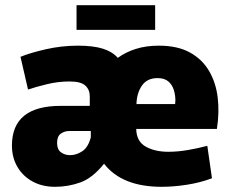

<svg xmlns="http://www.w3.org/2000/svg" viewBox="-20 -708 889 740"><path d="M192 12Q143 12 105.5 -8.5Q68 -29 47 -65Q26 -101 26 -147Q26 -300 214 -300H326V-337Q326 -362 309 -378Q292 -394 248 -394Q204 -394 161 -383.5Q118 -373 88 -363L59 -489Q95 -504 156 -518Q217 -532 281 -532Q339 -532 376 -520.5Q413 -509 434 -485Q464 -507 503.5 -519.5Q543 -532 592 -532Q664 -532 711.5 -506Q759 -480 785.5 -435Q812 -390 819 -332.5Q826 -275 816 -211H505Q506 -163 541.5 -143Q577 -123 629 -123Q665 -123 705.5 -130Q746 -137 779 -146L797 -21Q752 -4 700.5 4Q649 12 603 12Q450 12 381 -77Q337 -22 290 -5Q243 12 192 12ZM587 -407Q547 -407 527 -378Q507 -349 506 -307H655Q655 -312 655.5 -315Q656 -318 656 -321Q656 -341 650 -361Q644 -381 629 -394Q614 -407 587 -407ZM250 -110Q274 -110 297 -125Q320 -140 330 -179V-203H246Q229 -203 214.5 -193Q200 -183 200 -157Q200 -132 215 -121Q230 -110 250 -110ZM275 -593V-688H578V-593Z"/></svg>

Font: Murecho ExtraBold
Style: Regular
Weight: 800
Designer: Neil Summerour
Foundry: Positype
Version: Version 1.010; ttfautohint (v1.8.3)